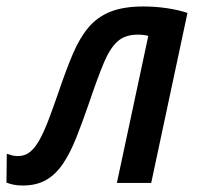

<svg xmlns="http://www.w3.org/2000/svg" viewBox="-57 -565 620 593"><path d="M13 8Q-2 8 -14.5 5.5Q-27 3 -37 -1L-36 -90Q-27 -87 -19.5 -85Q-12 -83 -2 -83Q20 -83 35.5 -95.5Q51 -108 65 -133Q79 -158 93 -195Q107 -232 124 -281Q147 -349 168 -398.5Q189 -448 216.5 -480.5Q244 -513 284.5 -529Q325 -545 386 -545Q424 -545 460 -539.5Q496 -534 522 -525L410 0H304L401 -454Q395 -456 386.5 -457Q378 -458 368 -458Q330 -458 306.5 -437.5Q283 -417 263.5 -370.5Q244 -324 217 -244Q197 -186 178.5 -139.5Q160 -93 138 -60Q116 -27 86 -9.5Q56 8 13 8Z"/></svg>

Font: Noto Sans Display Medium
Style: Italic
Weight: 500
Italic angle: -12°
Designer: Monotype Design Team
Foundry: Monotype Imaging Inc.
Version: Version 2.003